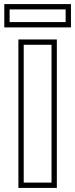

<svg xmlns="http://www.w3.org/2000/svg" viewBox="-20 -906 368 939"><path d="M96 -13H232V-687H96ZM70 -713H258V13H70ZM27 -798H301V-860H27ZM1 -886H327V-772H1Z"/></svg>

Font: CMG Sans Outline
Style: Outline
Weight: 700
Designer: Julieta Ulanovsky
Foundry: Julieta Ulanovsky
Version: Version 7.200